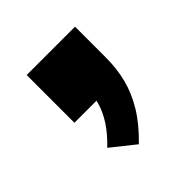

<svg xmlns="http://www.w3.org/2000/svg" viewBox="-98 -236 455 455"><g transform="rotate(-45 130.0 -8.0)"><path d="M121 144 62 97Q86 74 100 52.5Q114 31 120.5 9.5Q127 -12 127 -36L159 0H49V-160H211V-57Q211 -19 202.5 14Q194 47 174.5 79Q155 111 121 144Z"/></g></svg>

Font: Nunito Sans 12pt ExtraLight ExtraBold
Style: Regular
Weight: 800
Version: Version 3.101;gftools[0.9.27]